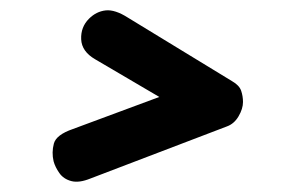

<svg xmlns="http://www.w3.org/2000/svg" viewBox="-20 -459 546 369"><path d="M154 -116Q132 -107 117 -111Q102 -115 94 -126.5Q86 -138 83 -149Q79 -166 83.5 -183Q88 -200 120 -211L341 -293L335 -244L163 -345Q137 -360 136 -383.5Q135 -407 151 -423Q165 -437 183 -439Q201 -441 226 -425L426 -303Q440 -295 443.5 -284.5Q447 -274 447 -263Q447 -250 438.5 -235.5Q430 -221 416 -216Z"/></svg>

Font: Edu TAS Beginner
Style: Bold
Weight: 700
Version: Version 1.003